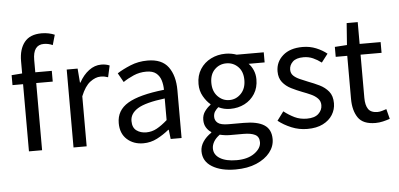

<svg xmlns="http://www.w3.org/2000/svg" viewBox="-58 -847 2477 1193"><g transform="rotate(-5 1180.0 -250.0)"><path d="M96 0V-419H30V-481L96 -486V-563Q96 -637 130.5 -680.5Q165 -724 238 -724Q261 -724 282 -719.5Q303 -715 319 -708L301 -645Q274 -657 246 -657Q178 -657 178 -563V-486H281V-419H178V0Z M374 0V-486H442L449 -398H452Q477 -444 513 -471Q549 -498 590 -498Q619 -498 642 -488L626 -416Q614 -420 604 -422Q594 -424 579 -424Q548 -424 514.5 -399Q481 -374 456 -312V0Z M809 12Q748 12 707.5 -24.5Q667 -61 667 -126Q667 -206 738.5 -248.5Q810 -291 965 -308Q965 -339 956.5 -367Q948 -395 926.5 -412.5Q905 -430 865 -430Q823 -430 786 -414Q749 -398 720 -378L688 -435Q722 -457 771.5 -477.5Q821 -498 879 -498Q968 -498 1008 -443.5Q1048 -389 1048 -298V0H980L973 -58H970Q936 -30 895.5 -9Q855 12 809 12ZM833 -54Q868 -54 899 -71Q930 -88 965 -119V-254Q844 -239 795.5 -209Q747 -179 747 -132Q747 -91 772 -72.5Q797 -54 833 -54Z M1365 224Q1276 224 1220 190Q1164 156 1164 93Q1164 62 1183 33.5Q1202 5 1235 -17V-21Q1217 -32 1204.5 -52Q1192 -72 1192 -100Q1192 -131 1209 -154Q1226 -177 1245 -190V-194Q1221 -214 1201.5 -248Q1182 -282 1182 -325Q1182 -378 1207 -417Q1232 -456 1274 -477Q1316 -498 1365 -498Q1385 -498 1403 -494.5Q1421 -491 1434 -486H1603V-423H1503Q1520 -407 1531.5 -380.5Q1543 -354 1543 -323Q1543 -271 1519 -233Q1495 -195 1455 -174.5Q1415 -154 1365 -154Q1326 -154 1292 -171Q1279 -160 1270 -146.5Q1261 -133 1261 -113Q1261 -90 1279.5 -75Q1298 -60 1347 -60H1441Q1526 -60 1568.5 -32.5Q1611 -5 1611 56Q1611 101 1581 139Q1551 177 1496 200.5Q1441 224 1365 224ZM1365 -209Q1407 -209 1437.5 -240.5Q1468 -272 1468 -325Q1468 -378 1438 -408Q1408 -438 1365 -438Q1322 -438 1292 -408Q1262 -378 1262 -325Q1262 -272 1292.5 -240.5Q1323 -209 1365 -209ZM1377 167Q1447 167 1489 136.5Q1531 106 1531 68Q1531 34 1505.5 21Q1480 8 1433 8H1349Q1335 8 1318.5 6Q1302 4 1286 0Q1260 19 1248 40Q1236 61 1236 82Q1236 121 1273.5 144Q1311 167 1377 167Z M1832 12Q1780 12 1733 -7.5Q1686 -27 1651 -55L1692 -110Q1724 -85 1758 -68.5Q1792 -52 1835 -52Q1883 -52 1907 -74.5Q1931 -97 1931 -128Q1931 -153 1914.5 -170Q1898 -187 1872.5 -198.5Q1847 -210 1820 -220Q1786 -233 1753 -249.5Q1720 -266 1699 -292.5Q1678 -319 1678 -360Q1678 -419 1722.5 -458.5Q1767 -498 1846 -498Q1891 -498 1930 -482Q1969 -466 1997 -443L1957 -391Q1932 -410 1905 -422Q1878 -434 1846 -434Q1800 -434 1778.5 -413Q1757 -392 1757 -364Q1757 -341 1772 -326.5Q1787 -312 1811 -301.5Q1835 -291 1862 -280Q1897 -267 1931 -250.5Q1965 -234 1987.5 -206.5Q2010 -179 2010 -133Q2010 -94 1989.5 -61Q1969 -28 1929.5 -8Q1890 12 1832 12Z M2257 12Q2179 12 2148.5 -33Q2118 -78 2118 -150V-419H2046V-481L2122 -486L2132 -622H2201V-486H2332V-419H2201V-149Q2201 -104 2217.5 -79.5Q2234 -55 2276 -55Q2289 -55 2304 -59.5Q2319 -64 2331 -68L2347 -6Q2327 1 2303.5 6.5Q2280 12 2257 12Z"/></g></svg>

Font: .
Style: 
Weight: 400
Designer: Paul D. Hunt, Dalton Maag
Foundry: Dalton Maag Ltd
Version: Version 1.200